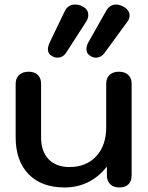

<svg xmlns="http://www.w3.org/2000/svg" viewBox="-20 -816 654 846"><path d="M49 -211V-447Q49 -472 64.5 -486Q80 -500 106 -500Q132 -500 146.5 -486Q161 -472 161 -447V-211Q161 -149 194 -114.5Q227 -80 286 -80Q360 -80 404 -127.5Q448 -175 448 -256V-447Q448 -472 463 -486Q478 -500 504 -500Q530 -500 545 -486Q560 -472 560 -447V-43Q560 -18 546 -4Q532 10 506 10Q480 10 465.5 -4.5Q451 -19 451 -43V-82Q378 10 264 10Q163 10 106 -48.5Q49 -107 49 -211ZM361 -599Q361 -614 369 -629L446 -765Q462 -796 492 -796Q505 -796 521 -788Q536 -781 543.5 -770.5Q551 -760 551 -748Q551 -733 541 -720L443 -586Q427 -562 402 -562Q391 -562 381 -568Q361 -578 361 -599ZM191 -599Q191 -611 199 -629L265 -766Q279 -796 311 -796Q327 -796 341 -789Q369 -776 369 -750Q369 -735 360 -721L273 -586Q258 -562 233 -562Q221 -562 211 -568Q191 -578 191 -599Z"/></svg>

Font: Kodchasan SemiBold
Style: Regular
Weight: 600
Version: Version 1.000; ttfautohint (v1.6)